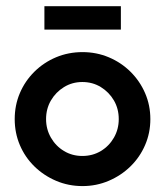

<svg xmlns="http://www.w3.org/2000/svg" viewBox="-20 -601 543 633"><path d="M252.1 12.5Q205.6 12.5 164.9 -4.9Q124.3 -22.2 93.4 -52.4Q62.5 -82.6 45.5 -122.6Q28.5 -162.5 28.5 -208.3Q28.5 -254.2 45.5 -294.1Q62.5 -334 93.4 -364.6Q124.3 -395.1 164.9 -412.2Q205.6 -429.2 252.1 -429.2Q297.9 -429.2 338.5 -412.2Q379.2 -395.1 410.1 -364.6Q441 -334 458.3 -294.1Q475.7 -254.2 475.7 -208.3Q475.7 -162.5 458.3 -122.6Q441 -82.6 410.1 -52.4Q379.2 -22.2 338.5 -4.9Q297.9 12.5 252.1 12.5ZM251.4 -86.8Q285.4 -86.8 312.5 -103.1Q339.6 -119.4 355.6 -147.2Q371.5 -175 371.5 -208.3Q371.5 -242.4 355.6 -269.8Q339.6 -297.2 312.5 -313.9Q285.4 -330.6 251.4 -330.6Q218.1 -330.6 191 -313.9Q163.9 -297.2 147.9 -269.8Q131.9 -242.4 131.9 -208.3Q131.9 -175 147.9 -147.2Q163.9 -119.4 191 -103.1Q218.1 -86.8 251.4 -86.8ZM126.4 -503.5V-580.6H378.5V-503.5Z"/></svg>

Font: Afacad Flux SemiBold
Style: Regular
Weight: 600
Designer: Kristian Moeller
Foundry: Dicotype
Version: Version 1.100